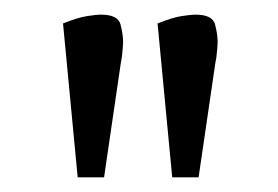

<svg xmlns="http://www.w3.org/2000/svg" viewBox="-20 -737 380 262"><path d="M215 -495 195 -705Q215 -713 227.5 -715Q240 -717 247 -717Q270 -717 273.5 -703.5Q277 -690 277 -679Q277 -676 276.5 -671Q276 -666 275.5 -661Q275 -656 274 -652L251 -495ZM86 -495 66 -705Q86 -713 98.5 -715Q111 -717 118 -717Q141 -717 144.5 -703.5Q148 -690 148 -679Q148 -676 147.5 -671Q147 -666 146.5 -661Q146 -656 145 -652L122 -495Z"/></svg>

Font: Faustina Light Light
Style: Regular
Weight: 300
Version: Version 1.200